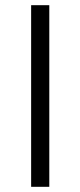

<svg xmlns="http://www.w3.org/2000/svg" viewBox="-20 -720 310 740"><path d="M100 -700V0H170V-700Z"/></svg>

Font: Gully Light
Style: Regular
Weight: 300
Designer: jaikishan Patel
Foundry: MagicType
Version: Version 1.000;Glyphs 3.2 (3242)